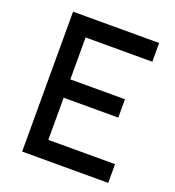

<svg xmlns="http://www.w3.org/2000/svg" viewBox="-127 -795 816 895"><g transform="rotate(20 280.5 -347.0)"><path d="M83 0V-694H510V-601H179V-393H450V-302H179V-93H510V0Z"/></g></svg>

Font: TypoPRO Titillium Text
Style: 600 wt
Weight: 600
Designer: Accademia di Belle Arti di Urbino and others
Foundry: Accademia di Belle Arti di Urbino and others.
Version: Version 25.000